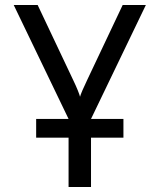

<svg xmlns="http://www.w3.org/2000/svg" viewBox="-20 -750 640 770"><path d="M125 -198V-273H255L35 -730H131L273 -430Q285 -405 292 -387.5Q299 -370 301 -362Q303 -370 310.5 -387.5Q318 -405 330 -430L472 -730H565L345 -273H475V-198H345V0H255V-198Z"/></svg>

Font: JetBrainsMonoNL NF
Style: Regular
Weight: 400
Designer: Philipp Nurullin, Konstantin Bulenkov
Foundry: JetBrains
Version: Version 2.304; ttfautohint (v1.8.4.7-5d5b);Nerd Fonts 3.2.1